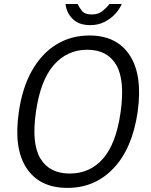

<svg xmlns="http://www.w3.org/2000/svg" viewBox="-20 -906 734 936"><path d="M309 10Q173.5 10 109.8 -85.8Q46 -181.5 71.5 -358.5Q88.5 -478.5 136 -562Q183.5 -645.5 255 -689.2Q326.5 -733 416 -733Q549.5 -733 612.8 -636Q676 -539 651 -360Q625 -182.5 534 -86.2Q443 10 309 10ZM320 -60Q418.5 -60 482.2 -132.5Q546 -205 568 -359.5Q590 -515 546.8 -589.2Q503.5 -663.5 405.5 -663.5Q307.5 -663.5 242.2 -589Q177 -514.5 155 -359.5Q133 -205.5 177.2 -132.8Q221.5 -60 320 -60ZM420 -783.5Q364 -783.5 333.8 -814.2Q303.5 -845 299.5 -886.5H358.5Q364.5 -872.5 378.5 -854Q392.5 -835.5 428 -835.5Q459.5 -835.5 480.2 -852.5Q501 -869.5 513.5 -886.5H573.5Q563 -861.5 541.5 -838Q520 -814.5 489.2 -799Q458.5 -783.5 420 -783.5Z"/></svg>

Font: Public Sans Light
Style: Italic
Weight: 300
Italic angle: -8°
Designer: The Public Sans project authors (U.S. Web Design System). Libre Franklin designed by Pablo Impallari and Rodrigo Fuenzal
Version: Version 1.007; ttfautohint (v1.8.1) -l 8 -r 50 -G 200 -x 14 